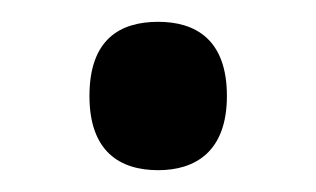

<svg xmlns="http://www.w3.org/2000/svg" viewBox="-20 -149 290 176"><path d="M125 7C159 7 188 -10 188 -61C188 -113 159 -129 125 -129C90 -129 62 -113 62 -61C62 -10 90 7 125 7Z"/></svg>

Font: Noto Serif Devanagari
Style: Regular
Weight: 400
Designer: Universal Thirst, Indian Type Foundry and the Monotype Design Team
Foundry: Monotype Imaging Inc.
Version: Version 2.004